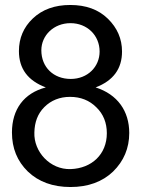

<svg xmlns="http://www.w3.org/2000/svg" viewBox="-20 -739 567 771"><path d="M118 -207C119 -248 131 -282 158 -309C185 -336 220 -350 261 -350C304 -350 339 -336 367 -308C395 -281 409 -246 409 -204C409 -119 348 -63 264 -60C181 -57 115 -130 118 -207ZM146 -537C146 -597 196 -646 263 -646C330 -646 380 -597 380 -532C380 -471 332 -422 264 -422C195 -422 146 -469 146 -537ZM164 -388C76 -365 28 -300 28 -207C28 -144 49 -92 92 -50C135 -9 192 12 263 12C334 12 391 -9 434 -50C477 -92 499 -144 499 -205C499 -293 452 -360 364 -388C435 -415 470 -463 470 -532C470 -583 451 -627 413 -664C375 -701 325 -719 262 -719C200 -719 150 -701 112 -665C75 -630 56 -586 56 -534C56 -463 92 -415 164 -388Z"/></svg>

Font: Orkun
Style: Regular
Weight: 400
Designer: Emir Sar√Ñ¬±, Erk Yurtsever
Foundry: Emir Sar√Ñ¬±
Version: Version 1.000;PS 001.001;hotconv 1.0.56